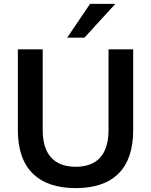

<svg xmlns="http://www.w3.org/2000/svg" viewBox="-20 -959 778 989"><path d="M370 10Q225 10 148.5 -65.5Q72 -141 72 -289V-705H200V-290Q200 -195 243.5 -147.5Q287 -100 370 -100Q453 -100 496 -147.5Q539 -195 539 -290V-705H666V-289Q666 -141 591 -65.5Q516 10 370 10ZM326 -765 444 -939H574L415 -765Z"/></svg>

Font: Nunito Sans 12pt ExtraLight 12pt
Style: Bold
Weight: 700
Version: Version 3.101;gftools[0.9.27]